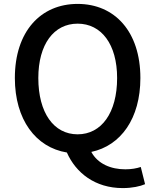

<svg xmlns="http://www.w3.org/2000/svg" viewBox="-20 -770 794 982"><path d="M377 -83C255 -83 176 -193 176 -371C176 -543 255 -649 377 -649C499 -649 579 -543 579 -371C579 -193 499 -83 377 -83ZM608 192C656 192 697 183 722 172L700 84C679 91 653 96 621 96C547 96 480 68 447 7C598 -25 698 -164 698 -371C698 -608 567 -750 377 -750C188 -750 56 -609 56 -371C56 -158 163 -16 322 10C368 114 466 192 608 192Z"/></svg>

Font: Noto Sans CJK HK Medium
Style: Regular
Weight: 500
Designer: Ryoko NISHIZUKA 西塚涼子 (kana, bopomofo & ideographs); Paul D. Hunt (Latin, Greek & Cyrillic); Sandoll Communications 산돌커뮤니
Foundry: Adobe
Version: Version 2.004;hotconv 1.0.118;makeotfexe 2.5.65603